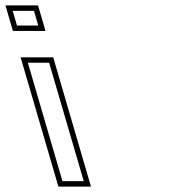

<svg xmlns="http://www.w3.org/2000/svg" viewBox="-172 -687 653 707"><path d="M43 0H163L23.9 -476H-96.1ZM-124.5 -573H-4.5L-31.9 -667H-151.9ZM58 -20 -69.4 -456H8.9L136.4 -20ZM-109.5 -593 -125.3 -647H-46.9L-31.1 -593Z"/></svg>

Font: Din Kursivschrift
Style: BreitLeftGho
Weight: 400
Version: Version 1.089